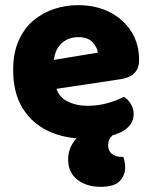

<svg xmlns="http://www.w3.org/2000/svg" viewBox="-20 -521 589 744"><path d="M134 -167 128 -279 359 -317Q357 -337 339 -357Q321 -377 283 -377Q243 -377 216.5 -351Q190 -325 188 -277L194 -193Q204 -147 239.5 -129Q275 -111 319 -111Q361 -111 399 -122Q437 -133 460 -146Q476 -136 487 -118Q498 -100 498 -80Q498 -47 473.5 -25.5Q449 -4 406 6Q363 16 307 16Q229 16 166.5 -13.5Q104 -43 67.5 -102Q31 -161 31 -250Q31 -316 52.5 -364Q74 -412 110 -442Q146 -472 190.5 -486.5Q235 -501 282 -501Q353 -501 406 -473.5Q459 -446 489 -398.5Q519 -351 519 -289Q519 -255 500 -237Q481 -219 447 -214ZM302 -5 435 -10Q420 -2 409.5 10.5Q399 23 399 43Q399 63 413 75Q427 87 453 87H458Q461 96 463 106Q465 116 465 129Q465 157 444.5 180Q424 203 370 203Q315 203 279.5 175Q244 147 244 97Q244 71 253.5 50Q263 29 276.5 15Q290 1 302 -5Z"/></svg>

Font: Baloo Bhaijaan 2 ExtraBold
Style: Regular
Weight: 800
Designer: Sanskriti Dholi, Noopur Datye and Ek Type
Foundry: Ek Type
Version: Version 1.701